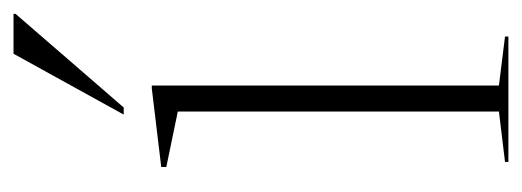

<svg xmlns="http://www.w3.org/2000/svg" viewBox="-264 -508 772 284"><g transform="rotate(-90 122.0 -366.0)"><path d="M137.5 -527.5V-14L210 -5V0H24.5V-5L99 -14V-489L17 -506V-513.5L133.5 -527.5ZM94.5 -569 184.5 -732H243.5V-729L105 -569Z"/></g></svg>

Font: Newsreader Display ExtraLight
Style: Regular
Weight: 275
Designer: Hugues Gentile
Foundry: Production Type
Version: Version 1.002